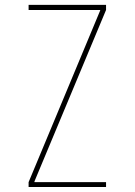

<svg xmlns="http://www.w3.org/2000/svg" viewBox="-20 -750 540 770"><path d="M118.2 -22.5V-19.5H405.3V0H94.7V-19.5L381.8 -708V-710H94.7V-730.5H405.3V-710Z"/></svg>

Font: Mgen+ 1m thin
Style: Regular
Weight: 100
Designer: [Source Han Sans]
Ryoko NISHIZUKA  (kana & ideographs); Paul D. Hunt (Latin, Greek & Cyrillic); Wenlong ZHANG  (bopomofo
Version: Version 1.059.20150602